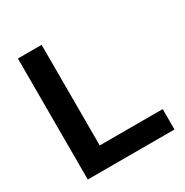

<svg xmlns="http://www.w3.org/2000/svg" viewBox="-167 -867 968 1003"><g transform="rotate(-30 316.5 -365.0)"><path d="M77 0V-730H220V-123H600V0Z"/></g></svg>

Font: M PLUS 1
Style: Bold
Weight: 700
Designer: Coji Morishita
Foundry: UNDERFOREST DESIGN
Version: Version 1.001